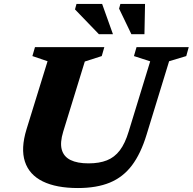

<svg xmlns="http://www.w3.org/2000/svg" viewBox="-20 -936 972 969"><path d="M299 -271.5Q282 -216 291.8 -180.8Q301.5 -145.5 335.8 -128.5Q370 -111.5 427 -111.5Q481 -111.5 519.5 -126.8Q558 -142 584.8 -177.2Q611.5 -212.5 629.5 -272.5L738 -626.5L656 -653L669 -698H932.5L920 -653L833.5 -627L719.5 -255.5Q690.5 -160.5 645.8 -101.2Q601 -42 534.5 -14.5Q468 13 373.5 13Q264 13 195.8 -20.5Q127.5 -54 105.8 -120.2Q84 -186.5 114 -284L220 -627L143.5 -653L156.5 -698H506.5L493.5 -653L408 -625.5ZM550 -763.5H479L358.5 -888.5L366 -916H495.5ZM709 -763.5H643L581 -892.5L587.5 -916H712Z"/></svg>

Font: Newsreader 9pt
Style: Bold Italic
Weight: 700
Italic angle: -17°
Designer: Hugues Gentile
Foundry: Production Type
Version: Version 1.003